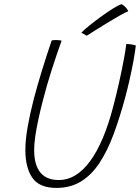

<svg xmlns="http://www.w3.org/2000/svg" viewBox="-20 -875 668 916"><path d="M249 21.5Q167.5 21.5 134.2 -27Q101 -75.5 101 -159.5Q101 -207 111.8 -268.8Q122.5 -330.5 140.5 -400Q158 -467 180.2 -539Q202.5 -611 226.5 -682Q230.5 -683 236 -683.5Q241.5 -684 247 -684Q256.5 -684 263.5 -683Q270.5 -682 274 -681Q251.5 -619 227.2 -543.5Q203 -468 184 -393.5Q172 -347.5 162.8 -304.2Q153.5 -261 148.2 -224.2Q143 -187.5 143 -160Q143 -16 261 -16Q343 -16 409 -105Q475 -194 519.5 -364Q526 -388.5 533.2 -417.8Q540.5 -447 547.5 -478.5Q554.5 -510 561.2 -542.5Q568 -575 573.5 -606Q579 -637 582.5 -665Q588.5 -665 594.5 -664.5Q600.5 -664 606.2 -663.2Q612 -662.5 617.5 -661Q623 -659.5 628 -658Q624.5 -627 616.8 -585Q609 -543 598.8 -497.2Q588.5 -451.5 577 -409Q551 -312.5 521.5 -233.5Q492 -154.5 454.5 -97.5Q417 -40.5 366.8 -9.5Q316.5 21.5 249 21.5ZM559.5 -855Q566 -852.5 572.2 -847Q578.5 -841.5 583.8 -834.8Q589 -828 592 -821.5Q577.5 -816 548.8 -799.5Q520 -783 487.5 -763.2Q455 -743.5 429 -727Q403 -710.5 394 -704.5L368 -719Q378.5 -730.5 403.8 -751Q429 -771.5 459.5 -793.8Q490 -816 517.2 -833.2Q544.5 -850.5 559.5 -855Z"/></svg>

Font: Grandstander Thin Thin
Style: Italic
Weight: 250
Italic angle: -15°
Version: Version 1.200